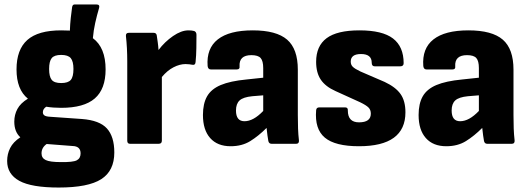

<svg xmlns="http://www.w3.org/2000/svg" viewBox="-20 -644 2367 860"><path d="M254 -161Q217 -161 187 -166Q172 -156 172 -141Q172 -132 179 -127Q186 -122 204 -121L347 -111Q426 -105 459 -68.5Q492 -32 492 39Q492 121 433.5 158.5Q375 196 243 196Q121 196 66.5 166Q12 136 12 77Q12 46 25.5 19Q39 -8 71 -29Q44 -54 44 -99Q44 -130 58 -156Q72 -182 105 -202Q54 -243 54 -333Q54 -422 102.5 -465Q151 -508 254 -508Q275 -508 293 -507Q294 -536 297 -564Q300 -592 303 -612Q305 -624 314 -624H412Q428 -624 424 -609Q414 -575 406.5 -541.5Q399 -508 396 -473Q453 -431 453 -333Q453 -245 404.5 -203Q356 -161 254 -161ZM254 -272Q285 -272 297 -286Q309 -300 309 -335Q309 -369 297 -383.5Q285 -398 254 -398Q223 -398 211.5 -383.5Q200 -369 200 -335Q200 -301 211.5 -286.5Q223 -272 254 -272ZM251 82Q307 83 324 74Q341 65 341 43Q341 11 305 10L189 1Q166 17 166 43Q166 64 185 73Q204 82 251 82Z M562 0Q550 0 550 -14V-369Q550 -430 544 -483Q543 -497 557 -497H668Q680 -497 682 -486Q684 -472 686.5 -455Q689 -438 690 -420Q718 -457 755 -482.5Q792 -508 824 -508Q840 -508 850 -505Q860 -501 860 -488Q860 -462 859.5 -428.5Q859 -395 856 -366Q855 -351 841 -354Q836 -355 828 -356Q820 -357 811 -357Q785 -357 757 -342.5Q729 -328 705 -299V-14Q705 0 691 0Z M1013 11Q954 11 921.5 -25.5Q889 -62 889 -129Q889 -180 907.5 -212.5Q926 -245 968.5 -263Q1011 -281 1084 -288L1159 -296V-339Q1159 -371 1147.5 -384Q1136 -397 1106 -397Q1050 -397 1053 -347Q1055 -333 1041 -333H924Q912 -333 910 -348Q904 -427 955.5 -467.5Q1007 -508 1112 -508Q1218 -508 1266 -466.5Q1314 -425 1314 -332V-129Q1314 -96 1315 -68.5Q1316 -41 1319 -15Q1320 0 1307 0H1196Q1185 0 1182 -12Q1178 -33 1174 -71Q1138 -35 1101 -12Q1064 11 1013 11ZM1037 -149Q1037 -101 1075 -101Q1115 -101 1159 -147V-217L1110 -213Q1069 -209 1053 -194Q1037 -179 1037 -149Z M1588 11Q1481 11 1435 -27.5Q1389 -66 1396 -150Q1397 -163 1410 -163H1526Q1539 -163 1538 -149Q1538 -96 1588 -96Q1641 -96 1641 -135Q1641 -152 1630.5 -162.5Q1620 -173 1593 -186L1483 -236Q1438 -256 1417 -287Q1396 -318 1396 -367Q1396 -438 1443 -473Q1490 -508 1590 -508Q1693 -508 1740.5 -471.5Q1788 -435 1788 -361Q1788 -347 1773 -347H1658Q1645 -347 1645 -363Q1645 -402 1597 -402Q1551 -402 1551 -368Q1551 -354 1560 -345Q1569 -336 1594 -324L1703 -277Q1752 -254 1774 -223Q1796 -192 1796 -141Q1796 11 1588 11Z M1979 11Q1920 11 1887.5 -25.5Q1855 -62 1855 -129Q1855 -180 1873.5 -212.5Q1892 -245 1934.5 -263Q1977 -281 2050 -288L2125 -296V-339Q2125 -371 2113.5 -384Q2102 -397 2072 -397Q2016 -397 2019 -347Q2021 -333 2007 -333H1890Q1878 -333 1876 -348Q1870 -427 1921.5 -467.5Q1973 -508 2078 -508Q2184 -508 2232 -466.5Q2280 -425 2280 -332V-129Q2280 -96 2281 -68.5Q2282 -41 2285 -15Q2286 0 2273 0H2162Q2151 0 2148 -12Q2144 -33 2140 -71Q2104 -35 2067 -12Q2030 11 1979 11ZM2003 -149Q2003 -101 2041 -101Q2081 -101 2125 -147V-217L2076 -213Q2035 -209 2019 -194Q2003 -179 2003 -149Z"/></svg>

Font: Sofia Sans Semi Condensed Black
Style: Regular
Weight: 900
Designer: Botio Nikoltchev, Ani Petrova
Foundry: lettersoup
Version: Version 4.100; ttfautohint (v1.8.4.7-5d5b)